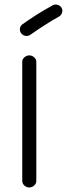

<svg xmlns="http://www.w3.org/2000/svg" viewBox="-20 -814 295 846"><path d="M78 -17V-542Q78 -553 87.5 -561.5Q97 -570 109 -570Q121 -570 130.5 -561.5Q140 -553 140 -542V-17Q140 -5 130.5 3.5Q121 12 109 12Q97 12 87.5 3.5Q78 -5 78 -17ZM114 -661Q104 -654 92 -656Q80 -658 73 -668Q66 -677 68 -689Q70 -701 79 -707Q140 -751 211 -790Q221 -796 233 -793Q245 -790 251 -780Q257 -770 253.5 -758.5Q250 -747 240 -741Q184 -710 114 -661Z"/></svg>

Font: Hoogli Medium
Style: Regular
Weight: 500
Designer: Anand Singh Naorem
Foundry: Brand New Type
Version: Version 1.00 b007